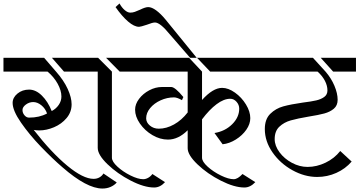

<svg xmlns="http://www.w3.org/2000/svg" viewBox="-34 -1023 2078 1110"><path d="M290 -609Q335 -558 357.5 -508.5Q380 -459 380 -420Q380 -375 351 -340.5Q322 -306 278.5 -287.5Q235 -269 193 -269Q176 -269 161 -272Q264 -140 355.5 -64.5Q447 11 507 11Q526 11 541 2.5Q556 -6 564 -20L641 32Q627 48 605.5 57.5Q584 67 558 67Q468 67 327 -56Q271 -104 203.5 -174Q136 -244 87.5 -314Q39 -384 39 -428Q39 -459 67 -482Q95 -505 134 -505Q173 -505 208 -470.5Q243 -436 265 -381Q290 -394 305.5 -416.5Q321 -439 321 -465Q321 -500 299 -539.5Q277 -579 241 -609H-14V-689H221ZM442 -609H336L266 -689H442ZM96 -387Q96 -370 107.5 -356.5Q119 -343 134 -343Q194 -343 238 -367Q228 -396 205 -414.5Q182 -433 158 -433Q135 -433 115.5 -418.5Q96 -404 96 -387Z M415 -689H533L613 -609V-111Q613 -89 645 -59.5Q677 -30 720.5 -8.5Q764 13 794 13Q808 13 822.5 5Q837 -3 847 -17L920 30Q892 61 857 61Q799 61 721.5 21Q644 -19 587.5 -73.5Q531 -128 531 -168V-609H415ZM579 -689H729V-609H658Z M1134 -609V-445Q1197 -515 1250 -515Q1286 -515 1324.5 -487.5Q1363 -460 1388 -419Q1413 -378 1413 -340Q1413 -306 1390 -273Q1367 -240 1329.5 -216.5Q1292 -193 1253 -189L1206 -254Q1267 -264 1308 -304.5Q1349 -345 1349 -395Q1349 -417 1333.5 -434.5Q1318 -452 1297 -452Q1260 -452 1218 -420.5Q1176 -389 1134 -333V-111Q1134 -89 1166.5 -59.5Q1199 -30 1243 -8.5Q1287 13 1317 13Q1340 13 1368 -17L1442 30Q1413 61 1379 61Q1321 61 1243 21.5Q1165 -18 1108 -72.5Q1051 -127 1051 -166V-270Q997 -216 937 -216Q891 -216 847 -242Q803 -268 775 -308.5Q747 -349 747 -389Q747 -421 770 -451.5Q793 -482 829 -501Q865 -520 902 -520H956Q978 -520 1026 -462L1018 -444Q990 -460 972 -460Q932 -460 894.5 -443Q857 -426 834 -398Q811 -370 811 -339Q811 -315 832.5 -297Q854 -279 884 -279Q928 -279 972 -303.5Q1016 -328 1051 -373V-609H701V-689H1059ZM1462 -609H1181L1105 -689H1462Z M719 -950Q733 -950 745.5 -954.5Q758 -959 776 -967Q806 -982 823 -982Q843 -982 869 -963Q895 -944 923 -910L1103 -689H1065L948 -824Q892 -893 862 -893Q848 -893 815 -880Q779 -868 770 -868Q742 -868 706.5 -898.5Q671 -929 634 -982L657 -1003Q670 -979 687 -964.5Q704 -950 719 -950Z M1435 -689H1775L1848 -609Q1881 -571 1899.5 -527Q1918 -483 1918 -446Q1918 -413 1896 -394.5Q1874 -376 1841 -367Q1808 -358 1751 -349Q1686 -338 1647 -327Q1608 -316 1581 -290.5Q1554 -265 1554 -219Q1554 -180 1582 -142.5Q1610 -105 1654 -81.5Q1698 -58 1744 -58Q1797 -58 1848 -82.5Q1899 -107 1933 -150L1999 -89Q1963 -47 1910.5 -23.5Q1858 0 1800 0Q1727 0 1656.5 -39Q1586 -78 1541.5 -142Q1497 -206 1497 -277Q1497 -334 1528.5 -365Q1560 -396 1603.5 -408Q1647 -420 1717 -430Q1766 -436 1794 -442.5Q1822 -449 1840.5 -462.5Q1859 -476 1859 -500Q1859 -528 1844 -556.5Q1829 -585 1802 -609H1435ZM1820 -689H2024V-609H1892Z"/></svg>

Font: Amita
Style: Regular
Weight: 400
Designer: Eduardo Rodriguez Tunni, Modular Infotech, Brian J. Bonislawsky
Foundry: Eduardo Rodriguez Tunni, Modular Infotech, Brian J. Bonislawsky
Version: Version 1.004